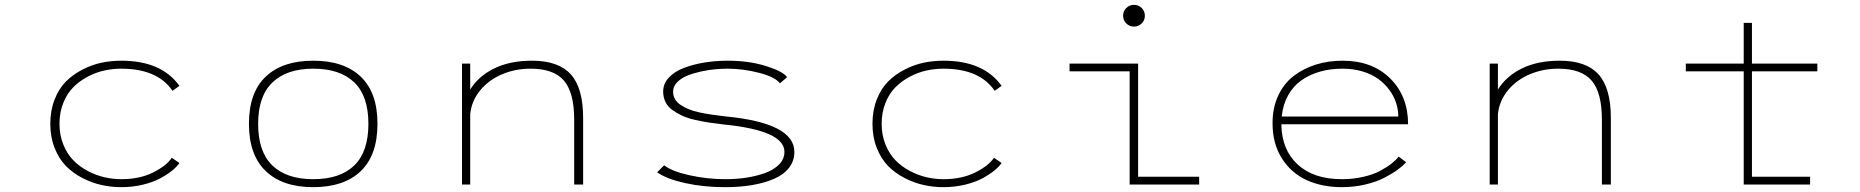

<svg xmlns="http://www.w3.org/2000/svg" viewBox="-20 -763 7690 794"><path d="M722 -89Q711.5 -73.5 691.8 -57.5Q672 -41.5 642.5 -25.5Q613 -9.5 570.5 0.8Q528 11 481.5 11Q440.5 11 400.5 2.2Q360.5 -6.5 321.5 -26.5Q282.5 -46.5 253.2 -76Q224 -105.5 206 -150.8Q188 -196 188 -251Q188 -306.5 206 -352Q224 -397.5 253.2 -426.5Q282.5 -455.5 321.5 -475.5Q360.5 -495.5 400.2 -503.8Q440 -512 481.5 -512Q647.5 -512 722 -408L693.5 -387.5Q631 -479 481.5 -479Q446.5 -479 411.8 -471.5Q377 -464 343.2 -446.2Q309.5 -428.5 283.8 -403Q258 -377.5 242 -338Q226 -298.5 226 -251Q226 -204 242 -164.8Q258 -125.5 283.8 -99.5Q309.5 -73.5 343.2 -55.8Q377 -38 411.8 -30Q446.5 -22 481.5 -22Q557 -22 612.5 -49.5Q668 -77 690.5 -110.5Z M1009.5 -251Q1009.5 -380.5 1079 -446.2Q1148.5 -512 1275.5 -512Q1402.5 -512 1471.8 -446Q1541 -380 1541 -251Q1541 -121.5 1471.8 -55.2Q1402.5 11 1275.5 11Q1148.5 11 1079 -55.5Q1009.5 -122 1009.5 -251ZM1275.5 -22Q1386.5 -22 1445 -78.8Q1503.5 -135.5 1503.5 -251Q1503.5 -366 1444.8 -422.5Q1386 -479 1275.5 -479Q1166 -479 1106.8 -422.2Q1047.5 -365.5 1047.5 -251Q1047.5 -135.5 1106.2 -78.8Q1165 -22 1275.5 -22Z M1890.5 0V-500H1924.5V-392.5Q1958.5 -448 2023.8 -480Q2089 -512 2180 -512Q2289.5 -512 2340.5 -455.5Q2391.5 -399 2391.5 -275.5V0H2354.5V-268.5Q2354.5 -380 2312.2 -429.5Q2270 -479 2174 -479Q2112 -479 2057.8 -456.5Q2003.5 -434 1967 -390.8Q1930.5 -347.5 1924.5 -291.5V0Z M2978.5 11Q2889 11 2812.8 -6Q2736.5 -23 2697.5 -50.5L2726.5 -79.5Q2758 -54.5 2831.5 -38.2Q2905 -22 2980.5 -22Q3024.5 -22 3066 -28.2Q3107.5 -34.5 3143.8 -47.5Q3180 -60.5 3202 -83Q3224 -105.5 3224 -135Q3224 -223 2975 -248Q2939.5 -252 2911.8 -256.2Q2884 -260.5 2853.2 -267.5Q2822.5 -274.5 2800.5 -284.8Q2778.5 -295 2760 -308.5Q2741.5 -322 2732 -341.2Q2722.5 -360.5 2722.5 -384.5Q2722.5 -417 2746 -442.2Q2769.5 -467.5 2808.5 -482.2Q2847.5 -497 2893.5 -504.5Q2939.5 -512 2989 -512Q3077.5 -512 3148 -489.8Q3218.5 -467.5 3235 -444L3205.5 -418.5Q3185 -445 3118.5 -462Q3052 -479 2989 -479Q2964.5 -479 2936.8 -476.5Q2909 -474 2877.5 -467Q2846 -460 2821.2 -449.8Q2796.5 -439.5 2780 -422.5Q2763.5 -405.5 2763.5 -384.5Q2763.5 -367.5 2771.2 -353.5Q2779 -339.5 2794 -329.5Q2809 -319.5 2828 -311.5Q2847 -303.5 2873 -298Q2899 -292.5 2924.2 -288.8Q2949.5 -285 2981.5 -281.5Q3265 -254 3265 -135Q3265 -97 3242.5 -68.5Q3220 -40 3180 -23Q3140 -6 3089.5 2.5Q3039 11 2978.5 11Z M4122 -89Q4111.5 -73.5 4091.8 -57.5Q4072 -41.5 4042.5 -25.5Q4013 -9.5 3970.5 0.8Q3928 11 3881.5 11Q3840.5 11 3800.5 2.2Q3760.5 -6.5 3721.5 -26.5Q3682.5 -46.5 3653.2 -76Q3624 -105.5 3606 -150.8Q3588 -196 3588 -251Q3588 -306.5 3606 -352Q3624 -397.5 3653.2 -426.5Q3682.5 -455.5 3721.5 -475.5Q3760.5 -495.5 3800.2 -503.8Q3840 -512 3881.5 -512Q4047.5 -512 4122 -408L4093.5 -387.5Q4031 -479 3881.5 -479Q3846.5 -479 3811.8 -471.5Q3777 -464 3743.2 -446.2Q3709.5 -428.5 3683.8 -403Q3658 -377.5 3642 -338Q3626 -298.5 3626 -251Q3626 -204 3642 -164.8Q3658 -125.5 3683.8 -99.5Q3709.5 -73.5 3743.2 -55.8Q3777 -38 3811.8 -30Q3846.5 -22 3881.5 -22Q3957 -22 4012.5 -49.5Q4068 -77 4090.5 -110.5Z M4701.2 -666Q4688 -653 4669.5 -653Q4651 -653 4637.8 -666Q4624.5 -679 4624.5 -698Q4624.5 -717 4637.8 -730Q4651 -743 4669.5 -743Q4688 -743 4701.2 -730Q4714.5 -717 4714.5 -698Q4714.5 -679 4701.2 -666ZM4686.5 -32H4939V0H4651.5V-468H4403V-500H4686.5Z M5795 -92Q5781.5 -77 5760 -61.2Q5738.5 -45.5 5705.5 -28.2Q5672.5 -11 5626.2 0Q5580 11 5529.5 11Q5447.5 11 5383.5 -18.2Q5319.5 -47.5 5281 -108.2Q5242.5 -169 5242.5 -253.5Q5242.5 -317.5 5266 -367.8Q5289.5 -418 5330 -449Q5370.5 -480 5422 -496Q5473.5 -512 5532 -512Q5654.5 -512 5728.8 -438.8Q5803 -365.5 5803 -249H5279Q5280 -144.5 5346 -83.2Q5412 -22 5529.5 -22Q5576.5 -22 5618.2 -31.8Q5660 -41.5 5688.5 -57Q5717 -72.5 5735.2 -87Q5753.5 -101.5 5764 -115.5ZM5531.5 -479Q5482 -479 5439.2 -467Q5396.5 -455 5362.5 -431.2Q5328.5 -407.5 5307 -369Q5285.5 -330.5 5280.5 -281H5762.5Q5762.5 -309.5 5753.5 -337.5Q5744.5 -365.5 5725.5 -391.2Q5706.5 -417 5679.8 -436.5Q5653 -456 5614.8 -467.5Q5576.5 -479 5531.5 -479Z M6140.5 0V-500H6174.5V-392.5Q6208.5 -448 6273.8 -480Q6339 -512 6430 -512Q6539.5 -512 6590.5 -455.5Q6641.5 -399 6641.5 -275.5V0H6604.5V-268.5Q6604.5 -380 6562.2 -429.5Q6520 -479 6424 -479Q6362 -479 6307.8 -456.5Q6253.5 -434 6217 -390.8Q6180.5 -347.5 6174.5 -291.5V0Z M7225 -32H7465.5V0H7191V-468H6951.5V-500H7191V-668.5H7225V-500H7495.5V-468H7225Z"/></svg>

Font: League Mono Wide Thin
Style: Regular
Weight: 100
Width: 8
Designer: Tyler Finck
Foundry: The League of Moveable Type / Tyler Finck
Version: Version 2.210